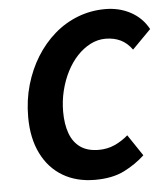

<svg xmlns="http://www.w3.org/2000/svg" viewBox="-50 -709 672 767"><g transform="rotate(-5 286.0 -326.0)"><path d="M301 12Q227 12 172 -20.5Q117 -53 86.5 -114.5Q56 -176 56 -261Q56 -329 73.5 -389.5Q91 -450 122 -500Q153 -550 195.5 -587Q238 -624 290 -644Q342 -664 400 -664Q456 -664 501.5 -639.5Q547 -615 572 -569L497 -493Q477 -521 450.5 -533.5Q424 -546 391 -546Q359 -546 330 -531Q301 -516 277 -490.5Q253 -465 235 -430Q217 -395 207 -354Q197 -313 197 -270Q197 -220 210.5 -183Q224 -146 252.5 -126Q281 -106 326 -106Q361 -106 390.5 -119.5Q420 -133 444 -154L501 -69Q466 -36 418.5 -12Q371 12 301 12Z"/></g></svg>

Font: Source Sans 3
Style: Bold Italic
Weight: 700
Italic angle: -11°
Designer: Paul D. Hunt
Foundry: Adobe
Version: Version 3.052;hotconv 1.1.0;makeotfexe 2.6.0